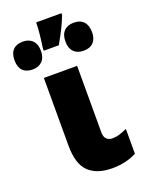

<svg xmlns="http://www.w3.org/2000/svg" viewBox="-219 -913 754 998"><g transform="rotate(-20 157.5 -414.0)"><path d="M234 -185Q234 -160 246 -148Q258 -136 277 -136Q298 -136 315 -141Q332 -146 360 -158V-21Q301 10 225 10Q140 10 95 -33.5Q50 -77 50 -179V-553H234ZM251 -828Q228 -767 181 -686H98V-700Q111 -789 111 -838H251ZM367 -691Q367 -655 348 -635Q329 -615 294 -615Q259 -615 239.5 -635Q220 -655 220 -692Q220 -730 239.5 -750Q259 -770 294 -770Q329 -770 348 -749.5Q367 -729 367 -691ZM84 -691Q84 -654 64.5 -634Q45 -614 11 -614Q-24 -614 -43 -633.5Q-62 -653 -62 -691Q-62 -729 -43 -748.5Q-24 -768 11 -768Q45 -768 64.5 -748Q84 -728 84 -691Z"/></g></svg>

Font: Noto Sans Display Black Narrow
Style: Regular
Weight: 900
Width: 4
Designer: Monotype Design team
Foundry: Monotype Imaging Inc.
Version: Version 1.000